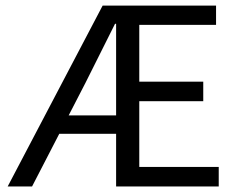

<svg xmlns="http://www.w3.org/2000/svg" viewBox="-20 -676 862 696"><path d="M772.9 -70.8V0H400.9V-190.9H194.8L96.2 0H7.8L352.1 -655.8H763.2V-585.9H484.9V-379.9H716.8V-309.1H484.9V-70.8ZM400.9 -257.8V-589.8H397Q343.8 -482.9 290 -376L229 -257.8Z"/></svg>

Font: SourceSansPro-Regular
Style: Regular
Weight: 400
Designer: Paul D. Hunt
Foundry: Adobe Systems Incorporated
Version: Version 1.050;PS Version 1.000;hotconv 1.0.70;makeotf.lib2.5